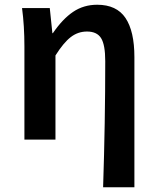

<svg xmlns="http://www.w3.org/2000/svg" viewBox="-20 -589 663 810"><path d="M424 -331Q424 -400 406.5 -428Q389 -456 347 -456Q309 -456 278.5 -432.5Q248 -409 214 -355V0H83V-393Q83 -480 73 -555H190L201 -449H203Q244 -509 288.5 -539Q333 -569 390 -569Q472 -569 509.5 -513Q547 -457 547 -348V201H415Q424 -74 424 -331Z"/></svg>

Font: Merged Yaku Han JP SemiBold
Style: Regular
Weight: 600
Designer: Ryoko NISHIZUKA 西塚涼子 (kana, bopomofo & ideographs); Paul D. Hunt (Latin, Greek & Cyrillic); Sandoll Communications 산돌커뮤니
Foundry: Adobe
Version: Version 2.004